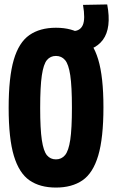

<svg xmlns="http://www.w3.org/2000/svg" viewBox="-20 -835 510 865"><path d="M232 10Q160 10 113 -22.5Q66 -55 42.5 -133Q19 -211 19 -349Q19 -487 42 -565.5Q65 -644 112.5 -677Q160 -710 232 -710Q305 -710 352 -677.5Q399 -645 422.5 -567Q446 -489 446 -352Q446 -213 422.5 -134Q399 -55 351.5 -22.5Q304 10 232 10ZM232 -117Q257 -117 273 -136Q289 -155 296.5 -205Q304 -255 304 -350Q304 -446 296.5 -496Q289 -546 273 -564.5Q257 -583 232 -583Q207 -583 191.5 -564.5Q176 -546 168.5 -495.5Q161 -445 161 -349Q161 -254 168.5 -204Q176 -154 191.5 -135.5Q207 -117 232 -117ZM300 -602V-695H308Q341 -695 353 -722Q365 -749 354 -813L463 -815Q483 -709 443.5 -655.5Q404 -602 313 -602Z"/></svg>

Font: Georama Condensed
Style: Bold
Weight: 700
Width: 3
Designer: Jean-Baptiste Levee
Foundry: Production Type
Version: Version 1.000